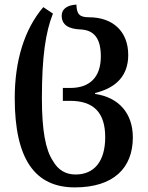

<svg xmlns="http://www.w3.org/2000/svg" viewBox="-20 -569 641 834"><path d="M305 245C473 245 557 161 557 28C557 -77 496 -146 393 -161V-165C484 -187 537 -240 537 -330C537 -432 471 -494 366 -494C325 -494 313 -508 312 -549C272 -547 248 -530 248 -501C248 -460 279 -443 331 -441C388 -438 418 -403 418 -324C418 -231 367 -187 286 -187H253V-131H284C386 -131 437 -81 437 27C437 131 390 189 308 189C265 189 232 169 210 130C178 83 162 -3 162 -142C162 -322 178 -430 210 -510L168 -538C85 -441 44 -303 44 -143C44 124 133 245 305 245Z"/></svg>

Font: Noto Serif Georgian SemiCondensed Semi
Style: Regular
Weight: 600
Width: 4
Designer: Monotype Design Team
Foundry: Monotype Imaging Inc.
Version: Version 1.901